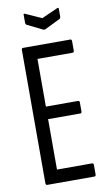

<svg xmlns="http://www.w3.org/2000/svg" viewBox="-91 -858 515 904"><g transform="rotate(-10 166.5 -406.0)"><path d="M60 0Q52 0 52 -9V-646Q52 -655 59 -655H285Q292 -655 292 -646V-601Q292 -592 285 -592H117V-364H271Q278 -364 278 -355V-313Q278 -304 271 -304H117V-63H285Q292 -63 292 -54V-9Q292 0 285 0ZM168 -723 93 -760Q89 -763 89 -770V-808Q89 -815 97 -811L173 -777L249 -811Q257 -814 257 -808V-770Q257 -763 253 -760L178 -723Q173 -721 168 -723Z"/></g></svg>

Font: Sofia Sans Extra Condensed
Style: Regular
Weight: 400
Designer: Botio Nikoltchev, Ani Petrova
Foundry: lettersoup
Version: Version 4.101